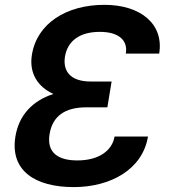

<svg xmlns="http://www.w3.org/2000/svg" viewBox="-20 -757 697 787"><path d="M334.5 -317.1H420.1L437.5 -422.9H351.9C264.6 -422.9 237.2 -468.8 246.4 -525.6C257.1 -588.4 305.4 -626.4 389.2 -626.4C467 -626.4 505 -591.6 495.7 -537.3H632.5C652.3 -657.3 557.9 -737.2 408 -737.2C252.1 -737.2 131.7 -661.2 110.8 -532.7C98.7 -458.5 133.2 -402 198.9 -371.8C113.3 -344.1 57.9 -285.5 43.3 -198.2C19.9 -56.8 124.6 9.9 282.3 9.9C431.8 9.9 564.3 -61.4 586.6 -197.4H449.6C440.3 -141.7 388.1 -99.4 296.9 -99.4C220.2 -99.4 170.5 -129.6 183.2 -207.4C195.3 -280.2 244.7 -317.1 334.5 -317.1Z"/></svg>

Font: Margiela Sans Semi Bold
Style: Italic
Weight: 600
Italic angle: -9.39999°
Designer: Stefan Endress, Andreas Faust
Version: Version 1.100;FEAKit 1.0